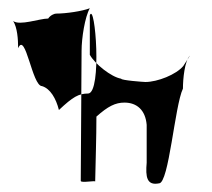

<svg xmlns="http://www.w3.org/2000/svg" viewBox="-20 -451 514 466"><path d="M12 -400C28 -388 76 -406 97 -406C102 -414 112 -418 116 -418C141 -418 180 -424 198 -431C186 -410 178 -358 178 -328L176 -12C176 -6 214 -14 211 -10C212 -64 214 -114 214 -168C242 -193 260 -202 282 -202C312 -202 333 -184 336 -148V-56C333 -22 336 0 366 -6C390 -6 404 -194 424 -236C424 -259 428 -303 441 -316L425 -291C408 -270 362 -252 333 -252C329 -252 274 -256 274 -260C250 -264 210 -296 198 -318V-414C211 -448 228 -226 194 -224C171 -224 157 -216 123 -184C116 -212 102 -236 82 -242C58 -242 42 -376 24 -334C24 -356 22 -384 12 -400Z"/></svg>

Font: Zinc
Style: Regular
Weight: 400
Version: Version 1